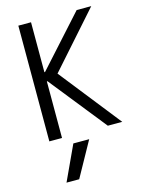

<svg xmlns="http://www.w3.org/2000/svg" viewBox="-144 -815 887 1170"><g transform="rotate(-15 300.0 -230.0)"><path d="M206 270H126L228 50H328ZM90 0V-730H170V-415H174L458 -730H550L245 -386L550 0H459L174 -357H170V0Z"/></g></svg>

Font: M PLUS Code Latin Expanded
Style: Regular
Weight: 400
Width: 7
Designer: Coji Morishita
Foundry: UNDERFOREST DESIGN
Version: Version 1.002; ttfautohint (v1.8.3)